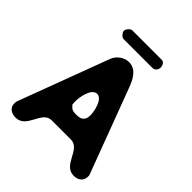

<svg xmlns="http://www.w3.org/2000/svg" viewBox="-231 -994 1135 1135"><g transform="rotate(45 336.0 -426.5)"><path d="M26 -53C26 -17 57 0 90 0C183 0 171 -140 253 -140H413C497 -140 484 0 577 0C612 0 640 -19 640 -57V-67C610 -147 470 -520 440 -600C422 -649 394 -707 333 -707C293 -707 253 -677 240 -640C209 -557 64 -170 33 -87C26 -68 26 -70 26 -53ZM273 -293C273 -297 272 -316 272 -320C272 -353 286 -441 333 -441C376 -441 394 -357 394 -323C394 -282 374 -266 333 -266C303 -266 293 -269 273 -293ZM180 -817C180 -803 199 -780 213 -780H453C476 -780 488 -797 488 -817C488 -831 479 -853 460 -853H213C199 -853 180 -830 180 -817Z"/></g></svg>

Font: Asimov Print
Style: Regular
Weight: 500
Designer: Google
Version: Version 2.000980: 2014